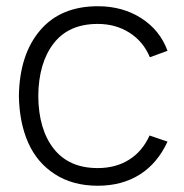

<svg xmlns="http://www.w3.org/2000/svg" viewBox="-20 -575 586 610"><path d="M290.5 15.1Q211.4 15.1 154.5 -21.5Q97.7 -58.1 69.6 -121.6Q41.5 -185.1 40 -270Q42 -401.4 107.2 -478.3Q172.4 -555.2 291 -555.2Q369.6 -555.2 429 -517.1Q488.3 -479 512.2 -413.6L456.1 -393.1Q435.5 -442.9 391.6 -470.9Q347.7 -499 290.5 -499Q198.2 -499 150.4 -437Q102.5 -375 101.6 -270Q102.5 -163.6 150.9 -102.3Q199.2 -41 290.5 -41Q347.7 -41 390.1 -67.6Q432.6 -94.2 455.1 -144.5L512.2 -125Q480.5 -56.2 424.1 -20.5Q367.7 15.1 290.5 15.1Z"/></svg>

Font: Manrope Light
Style: Regular
Weight: 300
Designer: Mikhail Sharanda
Foundry: Mikhail Sharanda
Version: Version 4.505;FEAKit 1.0